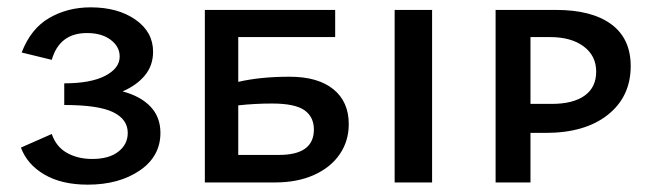

<svg xmlns="http://www.w3.org/2000/svg" viewBox="-20 -497 1777 523"><path d="M417 -135Q417 -71 360.5 -32.5Q304 6 219 6Q148 6 101 -21.5Q54 -49 37 -95L121 -132Q133 -97 162.5 -80.5Q192 -64 231 -64Q277 -64 302.5 -84Q328 -104 328 -135Q328 -172 288 -191.5Q248 -211 155 -211V-270Q227 -270 266.5 -290.5Q306 -311 306 -343Q306 -370 281.5 -388.5Q257 -407 217 -407Q142 -407 121 -334L39 -354Q64 -419 114 -448Q164 -477 227 -477Q301 -477 349 -443.5Q397 -410 397 -356Q397 -319 375 -292Q353 -265 314 -248Q363 -235 390 -206.5Q417 -178 417 -135Z M930 -159Q930 -113 905.5 -77Q881 -41 835.5 -20.5Q790 0 729 0H538V-470H893V-396H629V-274Q689 -288 769 -288Q846 -288 888 -254Q930 -220 930 -159ZM835 -144Q835 -179 809 -197Q783 -215 721 -215Q674 -215 629 -210V-75H740Q835 -75 835 -144Z M1055 -470H1157V0H1055Z M1698 -317Q1698 -234 1636 -184.5Q1574 -135 1466 -135H1425V0H1330V-470H1494Q1592 -470 1645 -431Q1698 -392 1698 -317ZM1604 -302Q1604 -345 1570 -370.5Q1536 -396 1478 -396H1425V-214H1483Q1541 -214 1572.5 -236.5Q1604 -259 1604 -302Z"/></svg>

Font: Ysabeau SC Semibold
Style: Regular
Weight: 600
Designer: Christian Thalmann (Catharsis Fonts)
Version: Version 0.003